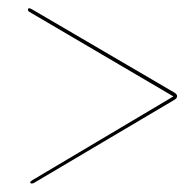

<svg xmlns="http://www.w3.org/2000/svg" viewBox="-20 -575 472 464"><path d="M47.5 -552Q47.5 -555 50.5 -555Q52.5 -555 56.5 -553L401 -351.5Q408 -347.5 408 -342.5Q408 -337.5 401 -333.5L63 -133.5Q60 -131.5 57 -131.5Q53 -131.5 53 -134.5Q53 -136 58 -139.5L399 -342L51.5 -546Q47.5 -548 47.5 -552Z"/></svg>

Font: Fraunces 144pt Black
Style: Regular
Weight: 900
Version: Version 1.000;[0bf87f6ff]